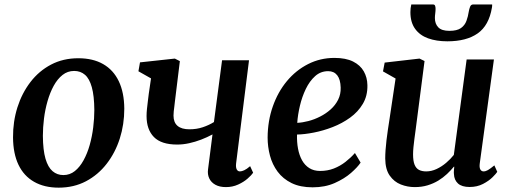

<svg xmlns="http://www.w3.org/2000/svg" viewBox="-20 -830 2292 862"><path d="M331.5 -568.5Q397.5 -568.5 443.2 -542.2Q489 -516 513.2 -465.5Q537.5 -415 538 -342Q538 -271.5 517.8 -208Q497.5 -144.5 459 -94.8Q420.5 -45 366 -16.2Q311.5 12.5 243.5 12.5Q179 12.5 133 -13.8Q87 -40 63 -90.2Q39 -140.5 38.5 -213Q38 -284 58.2 -348Q78.5 -412 116.8 -461.8Q155 -511.5 209.2 -540Q263.5 -568.5 331.5 -568.5ZM313 -511.5Q283.5 -511.5 260.8 -493.5Q238 -475.5 221.2 -445Q204.5 -414.5 193.5 -376.2Q182.5 -338 177.5 -297.8Q172.5 -257.5 172.5 -220Q173 -156 184.2 -117.5Q195.5 -79 216 -61.5Q236.5 -44 264.5 -44Q293.5 -44 316 -62Q338.5 -80 355.2 -110.5Q372 -141 382.8 -179.2Q393.5 -217.5 398.5 -258Q403.5 -298.5 403.5 -336Q403 -400 392.2 -438.5Q381.5 -477 361.5 -494.2Q341.5 -511.5 313 -511.5Z M787.5 -555.5 765 -372Q764 -361 762.5 -350.2Q761 -339.5 760 -329.8Q759 -320 759 -311Q759 -280.5 777 -265Q795 -249.5 830.5 -249.5Q863 -249.5 890.5 -258.8Q918 -268 940.5 -282L977 -559.5H1098L1040 -96.5Q1038 -78.5 1042.8 -69.5Q1047.5 -60.5 1057 -60.5Q1065 -60.5 1076.2 -65.5Q1087.5 -70.5 1103 -84L1116.5 -54.5Q1109.5 -44 1092 -28.5Q1074.5 -13 1049.2 -1.5Q1024 10 994.5 10Q966 10 947 -0.5Q928 -11 919.5 -29Q911 -47 914 -69.5L934 -226.5Q910 -213.5 883.2 -203.2Q856.5 -193 829.2 -187Q802 -181 775.5 -181Q704 -181 671 -214.8Q638 -248.5 638 -309Q638 -324 639.8 -341Q641.5 -358 643.8 -375.5Q646 -393 648 -409.5L658 -478L601.5 -510L608.5 -550L765 -567Z M1599 -100Q1585.5 -79.5 1555.8 -53.5Q1526 -27.5 1482.5 -8.2Q1439 11 1383.5 11Q1328 11 1289.2 -8Q1250.5 -27 1226.5 -59.2Q1202.5 -91.5 1192 -131.5Q1181.5 -171.5 1181.5 -212.5Q1182 -287.5 1204.8 -352.2Q1227.5 -417 1268 -465.8Q1308.5 -514.5 1363 -542.2Q1417.5 -570 1481.5 -570Q1532.5 -570 1565 -553.8Q1597.5 -537.5 1613.2 -509.8Q1629 -482 1629.5 -447.5Q1630.5 -400 1609 -363.8Q1587.5 -327.5 1551.8 -301.8Q1516 -276 1473.5 -259.5Q1431 -243 1388.8 -234.8Q1346.5 -226.5 1313.5 -226Q1312.5 -192 1318 -162.5Q1323.5 -133 1336 -110.5Q1348.5 -88 1368.8 -75.2Q1389 -62.5 1417 -62.5Q1450.5 -62.5 1478.8 -73.5Q1507 -84.5 1530.8 -103Q1554.5 -121.5 1573.5 -143ZM1453.5 -510.5Q1419.5 -510.5 1394.8 -488.2Q1370 -466 1353 -430.8Q1336 -395.5 1326.5 -355.2Q1317 -315 1314.5 -278.5Q1337.5 -279.5 1364.5 -286.5Q1391.5 -293.5 1417.5 -306.8Q1443.5 -320 1464.5 -338.8Q1485.5 -357.5 1498 -382.2Q1510.5 -407 1509.5 -437Q1508.5 -473.5 1494 -492Q1479.5 -510.5 1453.5 -510.5Z M1842 10Q1809.5 10 1779.5 -1.8Q1749.5 -13.5 1729.8 -41.5Q1710 -69.5 1709.5 -118.5Q1709.5 -136 1711 -156.8Q1712.5 -177.5 1715.2 -200.8Q1718 -224 1721.5 -247.8Q1725 -271.5 1728.5 -293.5L1756 -477.5L1699.5 -509.5L1707 -549L1863.5 -567L1886 -556L1851.5 -289.5Q1849 -268 1846 -247Q1843 -226 1840.5 -206.2Q1838 -186.5 1836.2 -169Q1834.5 -151.5 1834.5 -137Q1834.5 -107.5 1841.2 -90.8Q1848 -74 1861.2 -67.2Q1874.5 -60.5 1893.5 -60.5Q1917 -60.5 1940 -71.2Q1963 -82 1983 -99Q2003 -116 2017.5 -134.5L2075 -563H2197.5L2134 -97Q2131.5 -78 2136.5 -69.2Q2141.5 -60.5 2151 -60.5Q2160.5 -60.5 2170.8 -66.5Q2181 -72.5 2199.5 -87.5L2212.5 -58.5Q2208 -51 2191.5 -34.5Q2175 -18 2148.5 -4.2Q2122 9.5 2088.5 9.5Q2053.5 9.5 2036.2 -6.2Q2019 -22 2018 -48.5Q2017.5 -51 2017.5 -54.5Q2017.5 -58 2017.8 -62.5Q2018 -67 2018.5 -71.8Q2019 -76.5 2019.5 -81L2018 -82Q2004 -65 1986.8 -48.8Q1969.5 -32.5 1947.8 -19.2Q1926 -6 1899.8 2Q1873.5 10 1842 10ZM1923.5 -810Q1931 -810 1933.2 -804.5Q1935.5 -799 1935.5 -790.5Q1935.5 -780.5 1934 -769.5Q1932.5 -758.5 1932.5 -749Q1932.5 -723 1947.8 -707.2Q1963 -691.5 1997.5 -691.5Q2032 -691.5 2049.5 -704Q2067 -716.5 2074.2 -736.5Q2081.5 -756.5 2084.5 -777.5Q2086.5 -789.5 2090.5 -799.8Q2094.5 -810 2104.5 -810H2189.5Q2189.5 -806.5 2189.5 -803Q2189.5 -799.5 2188.5 -795.5Q2175 -715.5 2124.5 -680Q2074 -644.5 1988.5 -644.5Q1939 -644.5 1901.8 -658Q1864.5 -671.5 1843.5 -700.8Q1822.5 -730 1822.5 -775.5Q1822.5 -784 1823.5 -792.8Q1824.5 -801.5 1826.5 -810Z"/></svg>

Font: Merriweather SemiBold
Style: Italic
Weight: 600
Italic angle: -7.8°
Version: Version 2.101